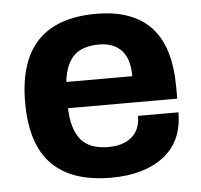

<svg xmlns="http://www.w3.org/2000/svg" viewBox="-45 -584 673 642"><g transform="rotate(-5 292.0 -263.0)"><path d="M303.2 12.2Q171.4 12.2 104.7 -55.4Q38.1 -123 38.1 -263.2Q38.1 -538.1 299.8 -538.1Q421.9 -538.1 483.9 -472.4Q545.9 -406.7 545.9 -268.1V-231.9H179.2Q181.6 -160.6 210.7 -125.7Q239.7 -90.8 303.2 -90.8Q352.5 -90.8 381.3 -115.2Q410.2 -139.6 410.2 -186H545.9Q545.9 -89.4 480.2 -38.6Q414.6 12.2 303.2 12.2ZM181.2 -319.8H402.8Q402.8 -378.4 376.2 -406.7Q349.6 -435.1 301.8 -435.1Q244.6 -435.1 216.3 -407Q188 -378.9 181.2 -319.8Z"/></g></svg>

Font: Archivo
Style: Bold
Weight: 700
Designer: Hector Gatti
Foundry: Omnibus-Type
Version: Version 2.001